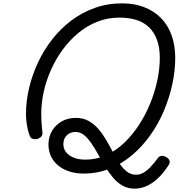

<svg xmlns="http://www.w3.org/2000/svg" viewBox="-20 -1016 1083 1145"><path d="M783 109Q742 109 710 90.5Q678 72 653 42Q628 12 606.5 -24Q585 -60 565 -96Q545 -132 524.5 -162Q504 -192 481.5 -210.5Q459 -229 430 -229Q408 -229 392 -219.5Q376 -210 367 -194Q358 -178 358 -156Q358 -129 374 -108.5Q390 -88 419.5 -76Q449 -64 490 -64Q555 -64 613 -90.5Q671 -117 720 -163.5Q769 -210 808.5 -270.5Q848 -331 875.5 -398.5Q903 -466 918 -536Q933 -606 933 -670Q933 -732 916.5 -777.5Q900 -823 869 -853Q838 -883 793.5 -897Q749 -911 693 -911Q623 -911 561.5 -887Q500 -863 448 -820Q396 -777 355 -721.5Q314 -666 285 -601.5Q256 -537 241 -469.5Q226 -402 226 -337Q226 -316 227 -295Q228 -274 230 -256.5Q232 -239 233 -227Q235 -211 225.5 -201Q216 -191 202 -187.5Q188 -184 175.5 -188Q163 -192 159 -202Q152 -218 147 -238.5Q142 -259 138.5 -284.5Q135 -310 135 -337Q135 -413 153.5 -491Q172 -569 206.5 -643Q241 -717 291 -781Q341 -845 404.5 -893Q468 -941 544.5 -968.5Q621 -996 708 -996Q781 -996 839.5 -973.5Q898 -951 939.5 -909Q981 -867 1003 -806.5Q1025 -746 1025 -670Q1025 -594 1007.5 -513.5Q990 -433 957.5 -355.5Q925 -278 877 -210.5Q829 -143 768.5 -91.5Q708 -40 635.5 -10.5Q563 19 479 19Q432 19 393.5 6.5Q355 -6 327 -29Q299 -52 284 -84Q269 -116 269 -154Q269 -199 290 -235Q311 -271 348 -292Q385 -313 433 -313Q476 -313 509 -294.5Q542 -276 567.5 -246Q593 -216 614 -180Q635 -144 654 -107.5Q673 -71 693 -41Q713 -11 737 7.5Q761 26 791 26Q813 26 833.5 15Q854 4 875.5 -18Q897 -40 922 -74Q930 -85 944 -86.5Q958 -88 976 -76Q988 -68 991.5 -56.5Q995 -45 984 -29Q960 8 934.5 34.5Q909 61 883.5 77.5Q858 94 832.5 101.5Q807 109 783 109Z"/></svg>

Font: Playwrite IE
Style: Regular
Weight: 400
Designer: Veronika Burian, José Scaglione
Foundry: TypeTogether
Version: Version 1.002